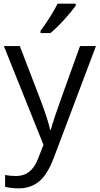

<svg xmlns="http://www.w3.org/2000/svg" viewBox="-20 -786 544 1046"><path d="M1 -535.2H87.9L205.1 -230Q243.7 -125.5 252.9 -79.1H256.8Q263.2 -104 283.4 -164.3Q303.7 -224.6 416 -535.2H502.9L272.9 74.2Q238.8 164.6 193.1 202.4Q147.5 240.2 81.1 240.2Q43.9 240.2 7.8 231.9V167Q34.7 172.9 67.9 172.9Q151.4 172.9 187 79.1L216.8 2.9ZM200.7 -618.2Q224.1 -648.4 251.2 -691.4Q278.3 -734.4 293.9 -766.1H392.6V-755.9Q371.1 -724.1 328.6 -677.7Q286.1 -631.3 254.9 -606H200.7Z"/></svg>

Font: f3_1792  
Style: Regular
Weight: 400
Foundry: Ascender Corporation
Version: Version 1.10